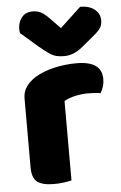

<svg xmlns="http://www.w3.org/2000/svg" viewBox="-53 -778 518 824"><g transform="rotate(-5 205.5 -366.0)"><path d="M222 -343V-229H52V-369Q52 -398 67.5 -419.5Q83 -441 108 -457Q143 -478 190 -489Q237 -500 287 -500Q396 -500 396 -423Q396 -405 391 -389.5Q386 -374 379 -363Q369 -365 355 -366Q341 -367 324 -367Q299 -367 271 -361Q243 -355 222 -343ZM52 -264H222V-1Q211 2 190.5 5Q170 8 146 8Q97 8 74.5 -9Q52 -26 52 -72ZM200 -691 234 -656 324 -740Q363 -740 386 -721.5Q409 -703 409 -674Q409 -652 397.5 -637.5Q386 -623 361 -603L316 -566Q297 -550 277 -542.5Q257 -535 237 -535Q219 -535 204.5 -538.5Q190 -542 173.5 -553Q157 -564 131 -586L57 -650Q53 -669 58 -689.5Q63 -710 78 -724Q93 -738 119 -738Q139 -738 155.5 -729.5Q172 -721 200 -691Z"/></g></svg>

Font: Baloo Tamma 2 ExtraBold
Style: Regular
Weight: 800
Designer: Divya Kowshik, Shuchita Grover and Ek Type
Foundry: Ek Type
Version: Version 1.700